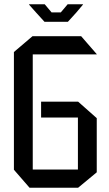

<svg xmlns="http://www.w3.org/2000/svg" viewBox="-20 -877 510 897"><path d="M133 -623V-85H344V-328H172V-402H345L432 -325V-72L345 0H118L45 -84V-634L132 -708H359L432 -624V-623ZM188 -775 148 -819 116 -855V-857H189L221 -819H264L296 -857H368V-856L337 -819L297 -775Z"/></svg>

Font: Foldit Thin
Style: Regular
Weight: 400
Version: Version 1.003